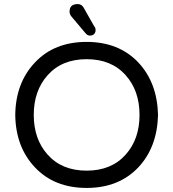

<svg xmlns="http://www.w3.org/2000/svg" viewBox="-20 -914 851 944"><path d="M406 -708Q564 -708 660 -607Q753 -508 757 -349Q753 -190 660 -91Q564 10 406 10Q247 10 152 -91Q57 -191 55 -349Q57 -507 152 -607Q247 -708 406 -708ZM406 -75Q528 -75 598 -154Q666 -230 666 -349Q666 -468 598 -544Q528 -623 406 -623Q284 -623 214 -544Q146 -468 146 -349Q146 -230 214 -154Q284 -75 406 -75ZM322 -857Q322 -894 362 -894Q382 -894 392 -875L443 -785Q450 -778 450 -766Q450 -754 442.5 -746.5Q435 -739 422.5 -739Q410 -739 401 -750L332 -832Q322 -843 322 -857Z"/></svg>

Font: Varela Round
Style: Regular
Weight: 400
Designer: Joe Prince
Foundry: Joe Prince
Version: Version 1.000